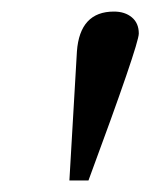

<svg xmlns="http://www.w3.org/2000/svg" viewBox="-20 -734 260 332"><path d="M220 -676Q220 -657 133 -422H100L113 -645Q118 -714 177 -714Q196 -714 208 -704Q220 -694 220 -676Z"/></svg>

Font: Veleka
Style: Italic
Weight: 400
Italic angle: -12°
Designer: Stefan Peev, Context Ltd, 2016; SIL International, 1997-2014.
Foundry: Stefan Peev, Context Ltd, 2016
Version: Version 1.000